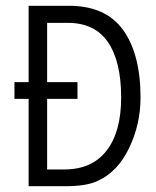

<svg xmlns="http://www.w3.org/2000/svg" viewBox="-20 -643 540 664"><path d="M79 -301H30V-359H79V-623H218Q346 -623 406 -539Q466 -455 466 -306Q466 -213 426.5 -131Q387 -49 319 -18Q281 1 206 1H79ZM203 -57Q298 -57 348.5 -122Q399 -187 399 -306Q399 -430 353.5 -497Q308 -564 214 -564H143V-359H248V-301H143V-57Z"/></svg>

Font: Vazir Code
Style: Code
Weight: 400
Foundry: DejaVu fonts team - Redesigned by Saber Rastikerdar
Version: Version 1.1.2